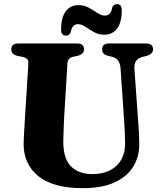

<svg xmlns="http://www.w3.org/2000/svg" viewBox="-20 -916 800 954"><path d="M597.5 -305 579 -576.5Q575.5 -624 538 -633.5L519.5 -638Q501.5 -642.5 494.5 -650.2Q487.5 -658 487.5 -671Q487.5 -700 522 -700H705Q740.5 -700 740.5 -671Q740.5 -648 708 -638L690 -634Q663.5 -626 654.8 -611.2Q646 -596.5 648 -572L667 -306Q671.5 -257 672 -203Q673 -139.5 642.8 -89.2Q612.5 -39 550 -10Q487.5 19 391 19Q244 19 170.2 -41Q96.5 -101 97.5 -202.5Q97.5 -217.5 99 -245Q100.5 -272.5 103.5 -322L121 -600.5Q122 -615 115.2 -622.2Q108.5 -629.5 91 -633.5L68.5 -638Q36 -645 36 -671Q36 -700 71.5 -700H362.5Q397.5 -700 397.5 -671Q397.5 -646 365 -638.5L342 -633.5Q316.5 -627.5 315 -601L298 -321Q296.5 -288 295.8 -261.2Q295 -234.5 294.5 -214.5Q294 -129 332.2 -90Q370.5 -51 438.5 -51Q514.5 -51 558.5 -92.2Q602.5 -133.5 601.5 -205Q601 -240 600 -262.5Q599 -285 597.5 -305ZM499.5 -743.5Q470 -743.5 447 -756.5Q424 -769.5 404.5 -782.8Q385 -796 367 -796Q338.5 -796 331 -755.5Q325 -739 307.5 -739Q283.5 -739 283.5 -769.5Q283.5 -829 306.8 -859.8Q330 -890.5 369 -890.5Q398.5 -890.5 421.8 -877.5Q445 -864.5 464.2 -851.5Q483.5 -838.5 501.5 -838.5Q531 -838.5 537.5 -878.5Q544 -895.5 561.5 -895.5Q585 -895.5 585 -864.5Q585 -805 561.8 -774.2Q538.5 -743.5 499.5 -743.5Z"/></svg>

Font: Fraunces 9pt
Style: Bold
Weight: 700
Version: Version 1.000;[b76b70a41]